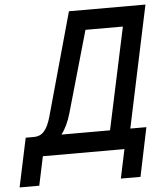

<svg xmlns="http://www.w3.org/2000/svg" viewBox="-72 -719 777 905"><g transform="rotate(-5 317.0 -266.5)"><path d="M288 -670 154 -188C135 -117 109 -94 72 -94H33L-16 137H77L106 0H492L463 137H556L604 -94H528L650 -670ZM202 -94C221 -118 237 -151 249 -194L358 -576H535L432 -94Z"/></g></svg>

Font: LT Wave Mono Medium
Style: Italic
Weight: 500
Designer: Daniel Lyons
Version: Version 2.5 (Glyphs App)